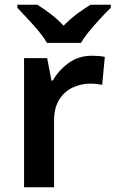

<svg xmlns="http://www.w3.org/2000/svg" viewBox="-20 -786 485 806"><path d="M365 -552Q378 -552 393.5 -551Q409 -550 420 -547L409 -430Q399 -432 385 -433.5Q371 -435 360 -435Q320 -435 285 -418.5Q250 -402 228.5 -367.5Q207 -333 207 -281V0H81V-542H178L196 -448H202Q226 -491 268 -521.5Q310 -552 365 -552ZM177 -606Q164 -629 141.5 -656Q119 -683 95 -708.5Q71 -734 53 -753V-766H137Q164 -749 193 -727Q222 -705 247 -678Q273 -705 303 -727.5Q333 -750 360 -766H445V-753Q426 -735 402 -709Q378 -683 355.5 -656Q333 -629 320 -606Z"/></svg>

Font: Noto Sans SemiBold
Style: Regular
Weight: 600
Designer: Monotype Design Team
Foundry: Monotype Imaging Inc.
Version: Version 2.007